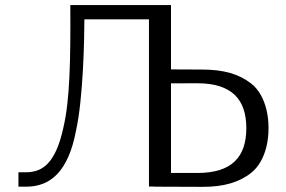

<svg xmlns="http://www.w3.org/2000/svg" viewBox="-20 -736 1126 757"><path d="M600.9 -54.1H758.8Q809.1 -54.1 845.6 -65.6Q882.1 -77.2 905.5 -99.7Q928.9 -122.2 940.1 -155.1Q951.2 -188.1 951.2 -230.7Q951.2 -273.3 940.1 -306.3Q928.9 -339.3 905.5 -361.8Q882.1 -384.3 845.6 -396Q809.1 -407.7 758.8 -407.7L637.3 -407.4L620.1 -462.5L777.7 -461.8Q840.6 -461.8 888 -448.1Q935.3 -434.3 971 -406.1Q992.5 -389.1 1007.7 -362.5Q1022.8 -335.9 1030.8 -302.6Q1038.7 -269.4 1038.7 -230.7Q1038.7 -192.1 1030.7 -158.7Q1022.7 -125.2 1007.6 -98.9Q992.5 -72.6 971 -55.1Q935.8 -26.8 888.2 -12.9Q840.6 1 777.7 0.7L587.9 0ZM257.2 -716H654.2V-0.5H567.3V-698.9L606.4 -659.8H273.9L313 -679.4Q313 -638.3 311.6 -580.8Q310.3 -523.2 306.8 -459Q303.3 -394.8 296.8 -332.2Q290.3 -269.6 279.3 -218.7Q267.9 -159.8 249.5 -118.2Q231.1 -76.6 206.4 -50.5Q181.6 -24.4 151 -12.2Q120.4 0 83.7 0H52.7V-56.7H82.2Q105.7 -56.7 127.1 -64Q148.5 -71.3 167.3 -90.1Q186.1 -109 201.9 -143.3Q217.7 -177.6 229.6 -231.7Q239.4 -273.3 245.1 -323.1Q250.8 -372.8 253.6 -432.4Q256.4 -492 257.1 -562.5Q257.8 -633 257.2 -716Z"/></svg>

Font: Russolo 10pt ExtraLight
Style: Regular
Weight: 200
Designer: Micah Stupak-Hahn
Version: Version 1.000